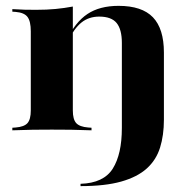

<svg xmlns="http://www.w3.org/2000/svg" viewBox="-20 -450 670 663"><path d="M158.9 -2.4Q121.8 -2.4 93.1 -2Q64.5 -1.6 22.6 0V-8.9L33.9 -9.7Q63.7 -12.1 75 -25Q86.3 -37.9 86.3 -68.5V-209.7H231.5V-68.5Q231.5 -37.9 243.1 -25Q254.8 -12.1 284.7 -9.7L296 -8.9V0Q254.8 -1.6 225.8 -2Q196.8 -2.4 158.9 -2.4ZM86.3 -209.7V-341.9Q86.3 -376.6 75 -391.5Q63.7 -406.5 33.9 -408.9L22.6 -409.7V-418.5Q48.4 -416.9 65.3 -416.5Q82.3 -416.1 104.8 -416.1Q141.9 -416.1 171.8 -419Q201.6 -421.8 231.5 -427.4V-418.5V-209.7ZM400.8 -209.7V-301.6Q400.8 -348.4 382.7 -370.6Q364.5 -392.7 322.6 -392.7Q287.1 -392.7 261.7 -372.6Q236.3 -352.4 212.9 -305.6L209.7 -310.5Q239.5 -373.4 281.9 -401.6Q324.2 -429.8 389.5 -429.8Q470.2 -429.8 508.1 -390.3Q546 -350.8 546 -268.5V-209.7ZM258.1 192.7V184.7Q337.9 182.3 369.4 132.3Q400.8 82.3 400.8 -8.1V-209.7H546V-36.3Q546 16.9 532.7 59.7Q519.4 102.4 486.7 131.9Q454 161.3 398.4 177Q342.7 192.7 258.1 192.7Z"/></svg>

Font: Playfair 144pt SemiExpanded Black
Style: Regular
Weight: 900
Width: 6
Designer: Claus Eggers Sørensen
Foundry: Claus Eggers Sørensen
Version: Version 2.203